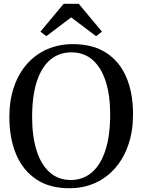

<svg xmlns="http://www.w3.org/2000/svg" viewBox="-20 -985 754 1016"><path d="M350.5 11Q243.5 12 172 -36Q100.5 -84 65 -169.2Q29.5 -254.5 29.5 -365.5Q29.5 -454.5 54.2 -526Q79 -597.5 124.2 -648Q169.5 -698.5 231 -725Q292.5 -751.5 366 -751.5Q471.5 -751.5 542.2 -705.5Q613 -659.5 648.5 -576.2Q684 -493 684 -381Q684 -292 659.5 -220Q635 -148 590.2 -96.5Q545.5 -45 484.5 -17.2Q423.5 10.5 350.5 11ZM355 -32.5Q418 -32.5 464.8 -71.5Q511.5 -110.5 537.2 -188Q563 -265.5 563 -380.5Q563 -480.5 539.5 -554Q516 -627.5 470.2 -667.8Q424.5 -708 357.5 -708Q294.5 -708 248 -670.5Q201.5 -633 175.8 -556.8Q150 -480.5 150 -365.5Q150 -263.5 173.5 -188.8Q197 -114 242.8 -73.2Q288.5 -32.5 355 -32.5ZM225 -793.5 194 -817.5 317 -965H396.5L519.5 -817.5L488.5 -793.5L356.5 -893Z"/></svg>

Font: Merriweather 60pt
Style: Regular
Weight: 400
Version: Version 2.100